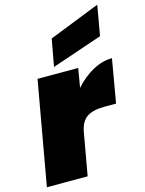

<svg xmlns="http://www.w3.org/2000/svg" viewBox="-127 -935 761 1011"><g transform="rotate(-15 253.5 -430.0)"><path d="M263.2 -231 222.2 0H0L100.1 -564H321.8L304.2 -460Q347.2 -509.3 400.4 -538.6Q453.6 -567.9 506.8 -567.9L465.8 -331.1H402.8Q339.8 -331.1 306.6 -308.8Q273.4 -286.6 263.2 -231ZM227.1 -750 504.9 -859.9 476.1 -695.8 200.2 -602.1Z"/></g></svg>

Font: SVN-Poppins Black
Style: Italic
Weight: 900
Italic angle: -10°
Designer: Ninad Kale (Devanagari), Jonny Pinhorn (Latin)
Foundry: Indian Type Foundry
Version: Version 3.002 2017